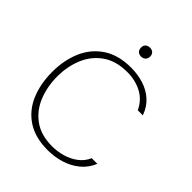

<svg xmlns="http://www.w3.org/2000/svg" viewBox="-241 -1029 1182 1182"><g transform="rotate(45 349.5 -438.0)"><path d="M376 8Q266 8 194.5 -39Q123 -86 88.5 -168Q54 -250 54 -353Q54 -455 89.5 -537Q125 -619 197.5 -667Q270 -715 379 -715Q437 -715 488.5 -699Q540 -683 579 -648.5Q618 -614 638 -558H594Q565 -620 508.5 -649.5Q452 -679 383 -679Q285 -679 221.5 -634.5Q158 -590 127 -516.5Q96 -443 96 -355Q96 -267 126 -192.5Q156 -118 218.5 -73Q281 -28 378 -28Q422 -28 466.5 -40.5Q511 -53 547.5 -80Q584 -107 602 -149H651Q629 -95 586 -60Q543 -25 488.5 -8.5Q434 8 376 8ZM374 -806Q357 -806 346 -816Q335 -826 335 -846Q335 -865 346.5 -874.5Q358 -884 375 -884Q392 -884 403 -874Q414 -864 414 -846Q414 -827 402.5 -816.5Q391 -806 374 -806Z"/></g></svg>

Font: Onest Thin
Style: Regular
Weight: 250
Designer: Dmitri Voloshin, Andrey Kudryavtsev
Foundry: Dmitri Voloshin, Andrey Kudryavtsev
Version: Version 1.000;gftools[0.9.33]